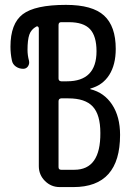

<svg xmlns="http://www.w3.org/2000/svg" viewBox="-20 -760 540 780"><path d="M217.8 -348.6V-81.1Q217.8 -70.3 228.5 -70.3H282.2Q388.7 -70.3 387.7 -219.7Q387.7 -293.9 356.9 -327.1Q326.2 -360.4 257.8 -360.4H228.5Q217.8 -359.4 217.8 -348.6ZM217.8 -658.2V-441.4Q217.8 -430.7 228.5 -429.7H252Q372.1 -429.7 372.1 -551.8Q372.1 -613.3 345.7 -641.6Q319.3 -669.9 259.8 -669.9H228.5Q217.8 -669.9 217.8 -658.2ZM74.2 -480.5Q57.6 -480.5 44.4 -489.7Q31.2 -499 28.3 -514.6Q22.5 -542 22.5 -570.3Q22.5 -664.1 72.3 -702.1Q122.1 -740.2 248 -740.2Q355.5 -740.2 402.8 -696.8Q450.2 -653.3 450.2 -561.5Q450.2 -497.1 423.8 -455.6Q397.5 -414.1 347.7 -400.4Q346.7 -400.4 346.7 -398.4Q346.7 -397.5 347.7 -397.5Q403.3 -383.8 435.5 -335Q467.8 -286.1 467.8 -211.9Q467.8 0 278.3 0H222.7Q187.5 0 162.6 -24.9Q137.7 -49.8 137.7 -85V-644.5Q137.7 -648.4 134.8 -651.4Q131.8 -654.3 127.9 -652.3Q106.4 -640.6 99.1 -619.1Q91.8 -597.7 91.8 -557.6Q91.8 -535.2 97.7 -513.7Q100.6 -501 93.8 -490.7Q86.9 -480.5 74.2 -480.5Z"/></svg>

Font: Rounded-X Mgen+ 2m regular
Style: Regular
Weight: 400
Designer: [Source Han Sans]
Ryoko NISHIZUKA  (kana & ideographs); Paul D. Hunt (Latin, Greek & Cyrillic); Wenlong ZHANG  (bopomofo
Version: Version 1.059.20150602